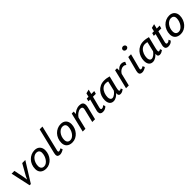

<svg xmlns="http://www.w3.org/2000/svg" viewBox="454 -2348 4035 4035"><g transform="rotate(-45 2472.0 -330.5)"><path d="M196.3 -183.1 206.5 -112.8 239.3 -184.6 378.4 -430.7H470.2L195.3 9.3H159.2L63 -430.7H146.5Z M482.4 -148.4Q482.4 -211.4 503.7 -264.9Q524.9 -318.4 561.8 -357.4Q598.6 -396.5 647.9 -418.5Q697.3 -440.4 753.9 -440.4Q792.5 -440.4 822.3 -428.2Q852.1 -416 872.1 -394.3Q892.1 -372.6 902.6 -343.5Q913.1 -314.5 913.1 -280.8Q913.1 -221.7 892.8 -168.9Q872.6 -116.2 837.6 -76.4Q802.7 -36.6 755.6 -13.2Q708.5 10.3 654.3 10.3Q611.8 10.3 579.6 -1.5Q547.4 -13.2 525.6 -33.9Q503.9 -54.7 493.2 -84Q482.4 -113.3 482.4 -148.4ZM568.8 -151.4Q568.8 -105 591.6 -79.8Q614.3 -54.7 657.2 -54.7Q690.9 -54.7 721.4 -75Q752 -95.2 775.4 -128.4Q798.8 -161.6 812.7 -203.6Q826.7 -245.6 826.7 -289.1Q826.7 -311.5 820.1 -327.9Q813.5 -344.2 802 -354.7Q790.5 -365.2 774.9 -370.4Q759.3 -375.5 741.7 -375.5Q707 -375.5 675.5 -357.2Q644 -338.9 620.4 -307.9Q596.7 -276.9 582.8 -236.3Q568.8 -195.8 568.8 -151.4Z M1084.5 -104Q1082.5 -97.2 1082 -91.6Q1081.5 -85.9 1081.5 -82Q1081.5 -69.3 1086.7 -63.5Q1091.8 -57.6 1100.1 -57.6Q1119.6 -57.6 1134.3 -65.7Q1148.9 -73.7 1164.6 -82L1185.1 -36.1Q1173.3 -26.4 1158 -18.3Q1142.6 -10.3 1127.2 -4.6Q1111.8 1 1097.9 4.2Q1084 7.3 1074.2 7.3Q1056.2 7.3 1041.5 3.9Q1026.9 0.5 1016.6 -7.3Q1006.3 -15.1 1000.7 -28.3Q995.1 -41.5 995.1 -61Q995.1 -78.6 1001 -103.5L1139.2 -672.4H1221.7Z M1260.3 -148.4Q1260.3 -211.4 1281.5 -264.9Q1302.7 -318.4 1339.6 -357.4Q1376.5 -396.5 1425.8 -418.5Q1475.1 -440.4 1531.7 -440.4Q1570.3 -440.4 1600.1 -428.2Q1629.9 -416 1649.9 -394.3Q1669.9 -372.6 1680.4 -343.5Q1690.9 -314.5 1690.9 -280.8Q1690.9 -221.7 1670.7 -168.9Q1650.4 -116.2 1615.5 -76.4Q1580.6 -36.6 1533.4 -13.2Q1486.3 10.3 1432.1 10.3Q1389.6 10.3 1357.4 -1.5Q1325.2 -13.2 1303.5 -33.9Q1281.7 -54.7 1271 -84Q1260.3 -113.3 1260.3 -148.4ZM1346.7 -151.4Q1346.7 -105 1369.4 -79.8Q1392.1 -54.7 1435.1 -54.7Q1468.8 -54.7 1499.3 -75Q1529.8 -95.2 1553.2 -128.4Q1576.7 -161.6 1590.6 -203.6Q1604.5 -245.6 1604.5 -289.1Q1604.5 -311.5 1597.9 -327.9Q1591.3 -344.2 1579.8 -354.7Q1568.4 -365.2 1552.7 -370.4Q1537.1 -375.5 1519.5 -375.5Q1484.9 -375.5 1453.4 -357.2Q1421.9 -338.9 1398.2 -307.9Q1374.5 -276.9 1360.6 -236.3Q1346.7 -195.8 1346.7 -151.4Z M2029.8 0 2095.7 -271.5Q2099.6 -287.1 2102.5 -301.3Q2105.5 -315.4 2105.5 -326.2Q2105.5 -337.4 2102.8 -346.4Q2100.1 -355.5 2093.5 -362.1Q2086.9 -368.7 2075.9 -372.1Q2064.9 -375.5 2048.8 -375.5Q2025.4 -375.5 2002.2 -365.7Q1979 -356 1958.3 -340.6Q1937.5 -325.2 1920.4 -306.9Q1903.3 -288.6 1892.1 -271L1827.1 0H1745.6L1850.1 -430.7H1908.7L1905.3 -361.3Q1918.5 -375 1935.8 -389.2Q1953.1 -403.3 1975.1 -414.6Q1997.1 -425.8 2023.7 -433.1Q2050.3 -440.4 2082 -440.4Q2106.9 -440.4 2127.2 -435.3Q2147.5 -430.2 2161.4 -418.9Q2175.3 -407.7 2182.9 -389.4Q2190.4 -371.1 2190.4 -344.2Q2190.4 -318.4 2181.6 -282.7L2112.3 0Z M2296.9 -430.7H2348.6L2369.1 -512.7L2457.5 -534.7L2431.6 -430.7H2519L2501.5 -365.2H2415.5L2351.1 -116.7Q2348.1 -104 2347.2 -96.9Q2346.2 -89.8 2346.2 -84.5Q2346.2 -67.4 2353.5 -61Q2360.8 -54.7 2369.1 -54.7Q2393.6 -54.7 2410.4 -64.9Q2427.2 -75.2 2440.9 -88.9L2460.4 -44.4Q2417 10.3 2337.9 10.3Q2301.3 10.3 2280.3 -8.5Q2259.3 -27.3 2259.3 -65.4Q2259.3 -73.2 2260.3 -82.3Q2261.2 -91.3 2263.7 -102.1L2332.5 -365.2H2279.8Z M2900.9 -158.2Q2894 -129.9 2891.4 -110.8Q2888.7 -91.8 2889.4 -80.3Q2890.1 -68.8 2894.3 -64Q2898.4 -59.1 2905.3 -59.1Q2922.9 -59.1 2932.9 -64.9Q2942.9 -70.8 2951.2 -76.2L2967.8 -34.2Q2946.8 -18.1 2920.7 -5.9Q2894.5 6.3 2866.2 5.9Q2853.5 5.9 2842.8 2Q2832 -2 2824.7 -11.2Q2817.4 -20.5 2814.2 -36.1Q2811 -51.8 2813.5 -75.2Q2800.8 -60.5 2784.2 -45.4Q2767.6 -30.3 2747.8 -17.8Q2728 -5.4 2705.3 2.4Q2682.6 10.3 2657.7 10.3Q2627.9 10.3 2605.5 -0.5Q2583 -11.2 2568.1 -30.8Q2553.2 -50.3 2545.9 -77.4Q2538.6 -104.5 2538.6 -137.2Q2538.6 -197.3 2558.1 -252.2Q2577.6 -307.1 2614.3 -349.1Q2650.9 -391.1 2703.4 -416.3Q2755.9 -441.4 2821.3 -441.4Q2859.4 -441.4 2895.5 -435.3Q2931.6 -429.2 2965.8 -419.4ZM2685.5 -54.7Q2704.6 -54.7 2724.1 -64Q2743.7 -73.2 2761.2 -87.2Q2778.8 -101.1 2793.2 -116.9Q2807.6 -132.8 2816.4 -146.5L2869.1 -366.2Q2841.3 -376.5 2801.8 -376.5Q2772.9 -376.5 2748.5 -366.5Q2724.1 -356.4 2704.6 -339.1Q2685.1 -321.8 2669.9 -298.3Q2654.8 -274.9 2644.8 -248.8Q2634.8 -222.7 2629.6 -194.6Q2624.5 -166.5 2624.5 -140.1Q2624.5 -101.6 2640.9 -78.1Q2657.2 -54.7 2685.5 -54.7Z M3384.3 -340.3Q3374 -350.6 3358.2 -358.6Q3342.3 -366.7 3319.3 -366.7Q3295.9 -366.7 3275.9 -359.9Q3255.9 -353 3238.5 -341.1Q3221.2 -329.1 3207.3 -313Q3193.4 -296.9 3182.6 -278.3L3115.2 0H3033.2L3138.2 -430.7H3196.3V-361.3Q3207.5 -376.5 3221.2 -390.1Q3234.9 -403.8 3251.2 -414.1Q3267.6 -424.3 3286.9 -430.4Q3306.2 -436.5 3329.1 -436.5Q3340.8 -436.5 3353.3 -434.1Q3365.7 -431.6 3377 -427.2Q3388.2 -422.9 3397.9 -417Q3407.7 -411.1 3414.1 -404.8Z M3553.2 -617.2Q3553.2 -627.9 3557.6 -637.5Q3562 -647 3569.8 -654.1Q3577.6 -661.1 3588.1 -665.3Q3598.6 -669.4 3610.4 -669.4Q3622.1 -669.4 3632.6 -665.3Q3643.1 -661.1 3651.1 -654.1Q3659.2 -647 3663.8 -637.5Q3668.5 -627.9 3668.5 -617.2Q3668.5 -606 3663.8 -596.7Q3659.2 -587.4 3651.1 -580.8Q3643.1 -574.2 3632.6 -570.3Q3622.1 -566.4 3610.4 -566.4Q3598.6 -566.4 3588.1 -570.3Q3577.6 -574.2 3569.8 -580.8Q3562 -587.4 3557.6 -596.7Q3553.2 -606 3553.2 -617.2ZM3527.3 -104Q3525.4 -97.2 3524.9 -91.6Q3524.4 -85.9 3524.4 -82Q3524.4 -69.3 3529.5 -63.5Q3534.7 -57.6 3543 -57.6Q3562.5 -57.6 3577.1 -65.7Q3591.8 -73.7 3607.4 -82L3627.9 -36.1Q3616.2 -26.4 3600.8 -18.3Q3585.4 -10.3 3570.1 -4.6Q3554.7 1 3540.8 4.2Q3526.9 7.3 3517.1 7.3Q3499 7.3 3484.4 3.9Q3469.7 0.5 3459.5 -7.3Q3449.2 -15.1 3443.6 -28.3Q3438 -41.5 3438 -61Q3438 -78.6 3443.8 -103.5L3530.3 -430.7H3612.8Z M4067.9 -158.2Q4061 -129.9 4058.3 -110.8Q4055.7 -91.8 4056.4 -80.3Q4057.1 -68.8 4061.3 -64Q4065.4 -59.1 4072.3 -59.1Q4089.8 -59.1 4099.9 -64.9Q4109.9 -70.8 4118.2 -76.2L4134.8 -34.2Q4113.8 -18.1 4087.6 -5.9Q4061.5 6.3 4033.2 5.9Q4020.5 5.9 4009.8 2Q3999 -2 3991.7 -11.2Q3984.4 -20.5 3981.2 -36.1Q3978 -51.8 3980.5 -75.2Q3967.8 -60.5 3951.2 -45.4Q3934.6 -30.3 3914.8 -17.8Q3895 -5.4 3872.3 2.4Q3849.6 10.3 3824.7 10.3Q3794.9 10.3 3772.5 -0.5Q3750 -11.2 3735.1 -30.8Q3720.2 -50.3 3712.9 -77.4Q3705.6 -104.5 3705.6 -137.2Q3705.6 -197.3 3725.1 -252.2Q3744.6 -307.1 3781.2 -349.1Q3817.9 -391.1 3870.4 -416.3Q3922.9 -441.4 3988.3 -441.4Q4026.4 -441.4 4062.5 -435.3Q4098.6 -429.2 4132.8 -419.4ZM3852.5 -54.7Q3871.6 -54.7 3891.1 -64Q3910.6 -73.2 3928.2 -87.2Q3945.8 -101.1 3960.2 -116.9Q3974.6 -132.8 3983.4 -146.5L4036.1 -366.2Q4008.3 -376.5 3968.8 -376.5Q3939.9 -376.5 3915.5 -366.5Q3891.1 -356.4 3871.6 -339.1Q3852.1 -321.8 3836.9 -298.3Q3821.8 -274.9 3811.8 -248.8Q3801.8 -222.7 3796.6 -194.6Q3791.5 -166.5 3791.5 -140.1Q3791.5 -101.6 3807.9 -78.1Q3824.2 -54.7 3852.5 -54.7Z M4241.7 -430.7H4293.5L4314 -512.7L4402.3 -534.7L4376.5 -430.7H4463.9L4446.3 -365.2H4360.4L4295.9 -116.7Q4293 -104 4292 -96.9Q4291 -89.8 4291 -84.5Q4291 -67.4 4298.3 -61Q4305.7 -54.7 4314 -54.7Q4338.4 -54.7 4355.2 -64.9Q4372.1 -75.2 4385.7 -88.9L4405.3 -44.4Q4361.8 10.3 4282.7 10.3Q4246.1 10.3 4225.1 -8.5Q4204.1 -27.3 4204.1 -65.4Q4204.1 -73.2 4205.1 -82.3Q4206.1 -91.3 4208.5 -102.1L4277.3 -365.2H4224.6Z M4482.9 -148.4Q4482.9 -211.4 4504.2 -264.9Q4525.4 -318.4 4562.3 -357.4Q4599.1 -396.5 4648.4 -418.5Q4697.8 -440.4 4754.4 -440.4Q4793 -440.4 4822.8 -428.2Q4852.5 -416 4872.6 -394.3Q4892.6 -372.6 4903.1 -343.5Q4913.6 -314.5 4913.6 -280.8Q4913.6 -221.7 4893.3 -168.9Q4873 -116.2 4838.1 -76.4Q4803.2 -36.6 4756.1 -13.2Q4709 10.3 4654.8 10.3Q4612.3 10.3 4580.1 -1.5Q4547.9 -13.2 4526.1 -33.9Q4504.4 -54.7 4493.7 -84Q4482.9 -113.3 4482.9 -148.4ZM4569.3 -151.4Q4569.3 -105 4592 -79.8Q4614.7 -54.7 4657.7 -54.7Q4691.4 -54.7 4721.9 -75Q4752.4 -95.2 4775.9 -128.4Q4799.3 -161.6 4813.2 -203.6Q4827.1 -245.6 4827.1 -289.1Q4827.1 -311.5 4820.6 -327.9Q4814 -344.2 4802.5 -354.7Q4791 -365.2 4775.4 -370.4Q4759.8 -375.5 4742.2 -375.5Q4707.5 -375.5 4676 -357.2Q4644.5 -338.9 4620.8 -307.9Q4597.2 -276.9 4583.3 -236.3Q4569.3 -195.8 4569.3 -151.4Z"/></g></svg>

Font: PT Astra Sans
Style: Italic
Weight: 400
Italic angle: -16°
Designer: A.Korolkova, I. Chaeva
Foundry: ParaType Ltd
Version: Version 1.001; ttfautohint (v1.6)